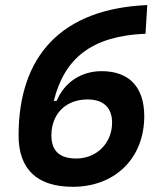

<svg xmlns="http://www.w3.org/2000/svg" viewBox="-20 -716 626 746"><path d="M262.7 9.8C427.7 9.8 540.5 -102.1 540.5 -264.2C540.5 -376.5 482.9 -439.5 375 -439.5C296.4 -439.5 231 -397.5 200.2 -324.2H189C231 -491.2 337.4 -576.2 545.4 -585L552.2 -696.3C218.8 -682.1 52.2 -498.5 52.2 -189.5C52.2 -58.1 124.5 9.8 262.7 9.8ZM276.4 -100.1C211.4 -100.1 179.7 -129.9 179.7 -189.9C179.7 -273.4 235.8 -329.6 319.8 -329.6C382.3 -329.6 415.5 -297.4 415.5 -239.3C415.5 -160.2 355.5 -100.1 276.4 -100.1Z"/></svg>

Font: Cascadia Mono PL SemiBold
Style: Italic
Weight: 600
Italic angle: -10°
Monospace: yes
Designer: Aaron Bell
Foundry: Saja Typeworks
Version: Version 2404.023